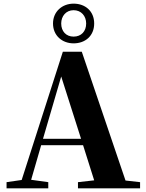

<svg xmlns="http://www.w3.org/2000/svg" viewBox="-20 -1034 801 1054"><path d="M384 -978C426 -978 453 -946 453 -905C453 -862 426 -833 384 -833C343 -833 316 -862 316 -905C316 -946 343 -978 384 -978ZM384 -796C448 -796 497 -837 497 -905C497 -973 448 -1014 384 -1014C322 -1014 271 -971 271 -905C271 -838 322 -796 384 -796ZM216 -272 316 -614 425 -272ZM669 -43 429 -750H325L99 -46L16 -34V0H245V-34L151 -47L206 -237H436L497 -44L408 -34V0H749V-34Z"/></svg>

Font: Noto Serif KR Black
Style: Regular
Weight: 900
Version: Version 1.001;PS 1.001;hotconv 16.6.54;makeotf.lib2.5.65590